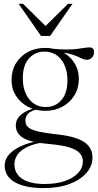

<svg xmlns="http://www.w3.org/2000/svg" viewBox="-20 -710 502 984"><path d="M203 254Q154.5 254 117.2 246Q80 238 54.8 223Q29.5 208 16.8 187Q4 166 4 139.5Q4 117.5 15.2 97.8Q26.5 78 49.5 61Q72.5 44 107.2 31Q142 18 189.5 9.5L222 3.5L210 18Q152 27 118 44Q84 61 69 83.5Q54 106 54 132.5Q54 163 71.2 185.8Q88.5 208.5 123 220.8Q157.5 233 209 233Q268 233 311.8 218Q355.5 203 380 176.8Q404.5 150.5 404.5 117Q404.5 98 395 83.2Q385.5 68.5 364.8 57.2Q344 46 309.2 38.8Q274.5 31.5 224 27Q174.5 23 142.8 14.2Q111 5.5 93.2 -7Q75.5 -19.5 68.2 -34.8Q61 -50 61 -67Q61 -99.5 88.8 -123Q116.5 -146.5 169 -158.5L178 -151Q141 -144 125.5 -128.8Q110 -113.5 110 -93Q110 -80 115.2 -69.5Q120.5 -59 136 -50.2Q151.5 -41.5 181.8 -34.8Q212 -28 262 -22.5Q313.5 -17.5 350 -7.8Q386.5 2 409.5 16.8Q432.5 31.5 443.2 51.5Q454 71.5 454 98Q454 140.5 423.2 176Q392.5 211.5 336.5 232.8Q280.5 254 203 254ZM212 -142Q163.5 -142 124 -162.5Q84.5 -183 61.8 -218.8Q39 -254.5 39 -300Q39 -348 61.5 -385.2Q84 -422.5 123 -443.5Q162 -464.5 210.5 -464.5Q247.5 -464.5 279 -452.8Q310.5 -441 334 -419.8Q357.5 -398.5 370.8 -369.5Q384 -340.5 384 -306Q384 -258.5 361.5 -221.5Q339 -184.5 300 -163.2Q261 -142 212 -142ZM216 -161.5Q264.5 -162 295.5 -198Q326.5 -234 325.5 -301.5Q324.5 -367.5 292 -406.8Q259.5 -446 206.5 -445.5Q158.5 -445 127.2 -409Q96 -373 97 -305Q98 -239.5 130.8 -200.2Q163.5 -161 216 -161.5ZM265.5 -443.5 250 -460Q293 -456 323.2 -456.2Q353.5 -456.5 374.5 -459.2Q395.5 -462 410.8 -464.5Q426 -467 439 -467Q450 -467 456 -461.2Q462 -455.5 462 -443.5Q462 -426 451.2 -414.8Q440.5 -403.5 425 -403.5Q414 -403.5 402 -409Q390 -414.5 373.2 -422Q356.5 -429.5 330.5 -435.8Q304.5 -442 265.5 -443.5ZM225 -565.5H202L329 -690.5H351.5L237 -526H190L75.5 -690.5H98Z"/></svg>

Font: Newsreader 36pt Light
Style: Regular
Weight: 300
Designer: Hugues Gentile
Foundry: Production Type
Version: Version 1.003